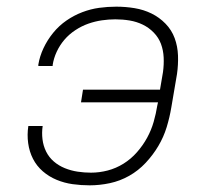

<svg xmlns="http://www.w3.org/2000/svg" viewBox="-20 -548 640 576"><path d="M249 8Q223 8 198 4.5Q173 1 150 -8.5Q127 -18 108.5 -34Q90 -50 79 -71.5Q68 -93 64.5 -118.5Q61 -144 65 -170H108Q105 -150 107.5 -130Q110 -110 118.5 -93Q127 -76 141.5 -63.5Q156 -51 174.5 -43.5Q193 -36 213 -33Q233 -30 253 -30Q278 -30 303 -36.5Q328 -43 350.5 -57Q373 -71 391 -91.5Q409 -112 421.5 -135Q434 -158 441 -182.5Q448 -207 452 -232L454 -241H223L229 -279H460L469 -332Q472 -354 471 -375.5Q470 -397 463 -416Q456 -435 441.5 -450Q427 -465 408.5 -474Q390 -483 369 -486.5Q348 -490 326 -490Q306 -490 285.5 -487Q265 -484 245 -477Q225 -470 206 -457.5Q187 -445 173 -428.5Q159 -412 150 -392.5Q141 -373 138 -353V-350H95V-354Q99 -379 110.5 -403.5Q122 -428 139.5 -449.5Q157 -471 179.5 -486.5Q202 -502 227 -511.5Q252 -521 277.5 -524.5Q303 -528 329 -528Q357 -528 384 -523.5Q411 -519 434.5 -507.5Q458 -496 476.5 -477Q495 -458 504 -433.5Q513 -409 514 -381.5Q515 -354 511 -326L494 -226Q489 -196 480 -166.5Q471 -137 455 -110Q439 -83 417 -59.5Q395 -36 367.5 -20.5Q340 -5 309.5 1.5Q279 8 249 8Z"/></svg>

Font: Iosevka Aile XLt Obl
Style: Regular
Weight: 200
Italic angle: -9°
Designer: Belleve Invis
Foundry: Belleve Invis
Version: Version 31.1.0; ttfautohint (v1.8.4)